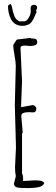

<svg xmlns="http://www.w3.org/2000/svg" viewBox="-20 -948 283 974"><path d="M163.1 -894 165.5 -886.7Q163.1 -881.8 157.7 -869.4Q152.3 -856.9 149.9 -852.1Q147.5 -847.2 141.6 -838.6Q135.7 -830.1 129.9 -826.7Q113.3 -816.9 93.3 -816.9Q73.2 -816.9 58.3 -826.2Q43.5 -835.4 35.6 -851.1Q20.5 -881.3 20.5 -918.9L31.2 -927.7Q38.1 -927.2 40.5 -912.1Q50.3 -859.4 66.4 -847.7L77.1 -839.8H102.1Q115.2 -839.8 125.7 -858.2Q136.2 -876.5 136.2 -890.6L135.3 -904.8Q135.3 -923.8 153.3 -923.8Q158.7 -923.8 163.6 -919.7Q168.5 -915.5 168.5 -910.2Q168.5 -904.8 163.1 -894ZM97.2 -29.8 157.2 -33.2Q204.1 -33.2 204.1 -17.1Q195.8 -2.4 174.3 1.7Q152.8 5.9 132.8 5.9H109.4Q64.5 5.9 57.6 -1.2Q50.8 -8.3 50.8 -16.1L60.1 -53.2V-55.2Q56.2 -75.2 56.2 -99.1L61 -201.2L55.2 -415L60.1 -613.8Q60.1 -631.8 53.7 -667.2Q47.4 -702.6 46.9 -719.2L64.9 -747.1L134.8 -755.9L138.2 -752.9Q161.6 -752.9 165.3 -746.8Q168.9 -740.7 168.9 -733.9Q168.9 -714.8 132.8 -714.8L106 -716.8Q84 -716.8 84 -705.1L91.8 -535.2L86.9 -410.2L85 -408.2L90.8 -404.8L146 -415Q151.4 -415 157.7 -409.4Q164.1 -403.8 164.1 -397.9Q164.1 -377.9 148.9 -377.9L126 -378.9Q87.9 -378.9 87.9 -359.9L95.2 -275.9L91.8 -270V-66.9Q97.2 -60.5 97.2 -39.1Z"/></svg>

Font: Amatic SC
Style: Regular
Weight: 400
Version: Version 1.004